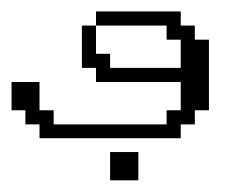

<svg xmlns="http://www.w3.org/2000/svg" viewBox="-20 -239 406 332"><path d="M170.4 72.8V23.9H219.2V72.8ZM48.3 0V-23.9H23.9V-48.3H0V-97.2H48.3V-48.3H72.8V-23.9H268.1V-48.3H292.5V-97.2H146V-121.6H121.6V-194.8H146V-146H170.4V-121.6H292.5V-170.4H268.1V-194.8H146V-219.2H292.5V-194.8H316.9V-170.4H341.3V-48.3H316.9V-23.9H292.5V0Z"/></svg>

Font: FS Mondwest Regular
Style: Regular
Weight: 400
Designer: NZWStudios2024
Foundry: https://fontstruct.com
Version: Version 1.0